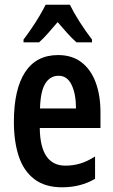

<svg xmlns="http://www.w3.org/2000/svg" viewBox="-20 -786 482 816"><path d="M227 -552Q286 -552 326 -521.5Q366 -491 386.5 -436Q407 -381 407 -309V-242H149Q151 -82 258 -82Q291 -82 321 -91Q351 -100 384 -121V-26Q323 10 244 10Q171 10 125.5 -25Q80 -60 59.5 -122.5Q39 -185 39 -268Q39 -406 86.5 -479Q134 -552 227 -552ZM229 -464Q193 -464 172.5 -431Q152 -398 150 -325H303Q303 -386 284.5 -425Q266 -464 229 -464ZM277 -766Q293 -733 318.5 -693Q344 -653 371 -618V-606H305Q286 -623 266.5 -644.5Q247 -666 225 -692Q203 -666 182.5 -643Q162 -620 146 -606H80V-618Q96 -639 114.5 -666Q133 -693 148.5 -719.5Q164 -746 174 -766Z"/></svg>

Font: Noto Sans Devanagari UI ExtraCondensed SemiBold
Style: Regular
Weight: 600
Width: 2
Designer: Jelle Bosma - Monotype Design Team
Foundry: Monotype Imaging Inc.
Version: Version 2.004; ttfautohint (v1.8.4.7-5d5b)